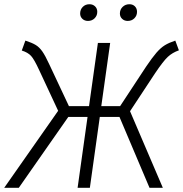

<svg xmlns="http://www.w3.org/2000/svg" viewBox="-38 -888 866 908"><path d="M808 -650Q777 -639 755.5 -619Q734 -599 695 -541L577 -362L732 0H669L527 -335H434L387 0H329L376 -335H285L51 0H-18L237 -364L147 -557Q124 -607 109 -623.5Q94 -640 65 -649L82 -696Q113 -686 130.5 -675.5Q148 -665 162 -645Q176 -625 194 -586L288 -386H383L425 -685H483L441 -386H530L653 -573Q682 -616 702 -639Q722 -662 741.5 -674Q761 -686 791 -696ZM341 -824Q341 -843 353.5 -855.5Q366 -868 385 -868Q401 -868 411.5 -858Q422 -848 422 -832Q422 -814 409.5 -801.5Q397 -789 378 -789Q362 -789 351.5 -799Q341 -809 341 -824ZM529 -824Q529 -843 542 -855.5Q555 -868 574 -868Q590 -868 600 -858Q610 -848 610 -832Q610 -814 597.5 -801.5Q585 -789 566 -789Q550 -789 539.5 -799Q529 -809 529 -824Z"/></svg>

Font: FiraGO Light
Style: Italic
Weight: 300
Italic angle: -8°
Designer: bBox Type GmbH
Foundry: bBox Type GmbH
Version: Version 1.001